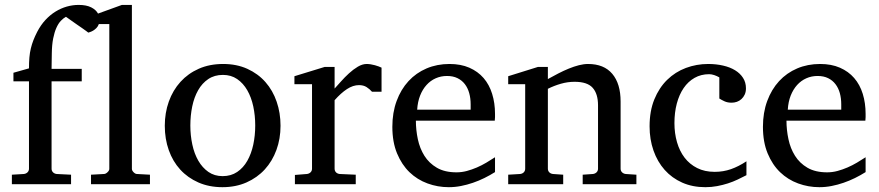

<svg xmlns="http://www.w3.org/2000/svg" viewBox="-20 -757 3611 789"><path d="M354 0V-39.1L407.2 -42Q414.1 -42 421.6 -49.1Q429.2 -56.2 429.2 -63V-658.2H386.2Q382.8 -648.4 376.2 -641.8Q369.6 -635.3 363 -631.3Q356.4 -627.4 350.6 -625.5Q344.7 -623.5 342.8 -623Q341.8 -624 334.7 -629.2Q327.6 -634.3 317.6 -641.4Q307.6 -648.4 296.1 -656.2Q284.7 -664.1 274.9 -671.1Q265.1 -678.2 258.3 -682.9Q251.5 -687.5 251 -688Q240.2 -682.1 230 -671.4Q219.7 -660.6 211.7 -642.6Q203.6 -624.5 198.5 -598.9Q193.4 -573.2 192.9 -538.1L191.9 -474.1H315.9V-422.9H191.9V-64Q191.9 -54.7 198 -48.8Q204.1 -43 212.9 -42L272 -39.1V0H28.8V-39.1L78.1 -42Q86.9 -43 93 -48.8Q99.1 -54.7 99.1 -64V-422.9H35.2V-458L99.1 -476.1Q99.1 -501 100.8 -520.8Q102.5 -540.5 106.7 -557.9Q110.8 -575.2 117.2 -591.6Q123.5 -607.9 132.8 -626Q147.5 -654.3 166.7 -675Q186 -695.8 208.3 -709.5Q230.5 -723.1 254.6 -730Q278.8 -736.8 303.2 -736.8Q335 -736.8 354.7 -726.8Q374.5 -716.8 382.8 -701.2L481 -736.8H522V-63Q522 -56.2 529.1 -49.1Q536.1 -42 543 -42L596.2 -39.1V0Z M1028.8 -241.2Q1028.8 -282.2 1020.8 -319.8Q1012.7 -357.4 996.1 -386.2Q979.5 -415 954.6 -432.1Q929.7 -449.2 896 -449.2Q861.3 -449.2 835.9 -432.1Q810.5 -415 794.2 -386.2Q777.8 -357.4 770 -319.8Q762.2 -282.2 762.2 -241.2Q762.2 -200.7 770.3 -163.1Q778.3 -125.5 794.9 -96.7Q811.5 -67.9 836.4 -50.5Q861.3 -33.2 895 -33.2Q929.2 -33.2 954.6 -50.3Q980 -67.4 996.3 -96.2Q1012.7 -125 1020.8 -162.6Q1028.8 -200.2 1028.8 -241.2ZM1132.8 -240.2Q1132.8 -187 1116 -140.9Q1099.1 -94.7 1068.1 -60.8Q1037.1 -26.9 992.9 -7.3Q948.7 12.2 894 12.2Q839.4 12.2 795.4 -7.1Q751.5 -26.4 720.7 -60.1Q689.9 -93.8 673.6 -139.9Q657.2 -186 657.2 -240.2Q657.2 -293.5 673.8 -339.8Q690.4 -386.2 721.7 -420.7Q752.9 -455.1 797.1 -474.6Q841.3 -494.1 897 -494.1Q952.6 -494.1 996.6 -474.1Q1040.5 -454.1 1070.8 -419.7Q1101.1 -385.3 1116.9 -339.1Q1132.8 -293 1132.8 -240.2Z M1508.8 -379.9Q1499 -391.1 1486.3 -399.2Q1473.6 -407.2 1455.1 -407.2Q1430.7 -407.2 1405.8 -390.9Q1380.9 -374.5 1355 -345.2V-64Q1355 -54.7 1360.8 -48.8Q1366.7 -43 1376 -42L1441.9 -39.1V0H1191.9V-38.1L1241.2 -42Q1250 -43 1256.1 -48.8Q1262.2 -54.7 1262.2 -64V-411.1H1189.9V-443.8L1314 -481.9H1355V-393.1Q1365.7 -404.8 1381.1 -422.1Q1396.5 -439.5 1414.1 -455.6Q1431.6 -471.7 1450.4 -482.9Q1469.2 -494.1 1486.8 -494.1Q1494.6 -494.1 1503.4 -492.7Q1512.2 -491.2 1520.5 -489Q1528.8 -486.8 1535.9 -484.1Q1543 -481.4 1547.9 -479V-379.9Z M2014.2 -49.8Q1993.2 -36.6 1970.5 -25.4Q1947.8 -14.2 1923.6 -5.9Q1899.4 2.4 1874.5 7.3Q1849.6 12.2 1824.2 12.2Q1778.8 12.2 1736.8 -3.2Q1694.8 -18.6 1662.8 -49.3Q1630.9 -80.1 1611.6 -126.7Q1592.3 -173.3 1592.3 -235.8Q1592.3 -294.4 1609.9 -342Q1627.4 -389.6 1658.7 -423.6Q1689.9 -457.5 1732.9 -475.8Q1775.9 -494.1 1827.1 -494.1Q1873.5 -494.1 1908.7 -478.8Q1943.8 -463.4 1967.3 -436.3Q1990.7 -409.2 2002.4 -371.3Q2014.2 -333.5 2014.2 -289.1V-275.9Q2014.2 -268.1 2013.2 -261.2H1689Q1689 -223.1 1697 -185.1Q1705.1 -147 1724.1 -116.7Q1743.2 -86.4 1775.4 -67.6Q1807.6 -48.8 1856 -48.8Q1877.4 -48.8 1898.4 -54.4Q1919.4 -60.1 1939.7 -68.8Q1960 -77.6 1978.5 -88.6Q1997.1 -99.6 2014.2 -110.8ZM1914.1 -328.1Q1914.1 -353 1908.2 -374.3Q1902.3 -395.5 1890.4 -411.1Q1878.4 -426.8 1860.1 -435.8Q1841.8 -444.8 1816.9 -444.8Q1792 -444.8 1770.5 -435.3Q1749 -425.8 1732.7 -407.7Q1716.3 -389.6 1706.3 -364Q1696.3 -338.4 1694.3 -306.2H1914.1Z M2374.5 0V-39.1L2416.5 -42Q2425.3 -43 2431.4 -48.8Q2437.5 -54.7 2437.5 -64V-324.2Q2437.5 -371.6 2415.5 -396.2Q2393.6 -420.9 2341.3 -420.9Q2312.5 -420.9 2284.7 -412.8Q2256.8 -404.8 2231.4 -392.1V-64Q2231.4 -54.7 2237.3 -48.8Q2243.2 -43 2252.4 -42L2294.4 -39.1V0H2068.4V-39.1L2117.2 -42Q2126.5 -43 2132.3 -48.8Q2138.2 -54.7 2138.2 -64V-411.1H2068.4V-443.8L2190.4 -481.9H2231.4V-432.1Q2252.4 -443.8 2274.2 -455.1Q2295.9 -466.3 2317.4 -475.1Q2338.9 -483.9 2358.9 -489Q2378.9 -494.1 2396.5 -494.1Q2461.9 -494.1 2496.1 -453.6Q2530.3 -413.1 2530.3 -339.8V-64Q2530.3 -54.7 2536.4 -48.8Q2542.5 -43 2551.3 -42L2595.2 -39.1V0Z M3047.4 -37.1Q3030.3 -28.3 3011.5 -19.3Q2992.7 -10.3 2971.4 -3.4Q2950.2 3.4 2927 7.8Q2903.8 12.2 2878.4 12.2Q2825.7 12.2 2783.4 -6.6Q2741.2 -25.4 2711.4 -58.8Q2681.6 -92.3 2665.5 -138.2Q2649.4 -184.1 2649.4 -237.8Q2649.4 -300.8 2668.9 -348.6Q2688.5 -396.5 2721.7 -429Q2754.9 -461.4 2798.6 -477.8Q2842.3 -494.1 2890.1 -494.1Q2922.9 -494.1 2951.4 -487.5Q2980 -481 3000.7 -468.3Q3021.5 -455.6 3033.4 -437Q3045.4 -418.5 3045.4 -394Q3045.4 -379.4 3040.3 -368.4Q3035.2 -357.4 3026.9 -349.9Q3018.6 -342.3 3008.1 -338.6Q2997.6 -335 2986.3 -335Q2969.7 -335 2957.5 -340.6Q2945.3 -346.2 2936 -352.1V-439Q2925.8 -444.8 2914.8 -448.5Q2903.8 -452.1 2894 -452.1Q2860.8 -452.1 2834.2 -437Q2807.6 -421.9 2789.3 -395Q2771 -368.2 2761.2 -331.3Q2751.5 -294.4 2751.5 -251Q2751.5 -209.5 2762 -172.9Q2772.5 -136.2 2793.2 -109.1Q2814 -82 2845 -66.4Q2876 -50.8 2917 -50.8Q2952.1 -50.8 2983.6 -61.8Q3015.1 -72.8 3047.4 -94.2Z M3537.1 -49.8Q3516.1 -36.6 3493.4 -25.4Q3470.7 -14.2 3446.5 -5.9Q3422.4 2.4 3397.5 7.3Q3372.6 12.2 3347.2 12.2Q3301.8 12.2 3259.8 -3.2Q3217.8 -18.6 3185.8 -49.3Q3153.8 -80.1 3134.5 -126.7Q3115.2 -173.3 3115.2 -235.8Q3115.2 -294.4 3132.8 -342Q3150.4 -389.6 3181.6 -423.6Q3212.9 -457.5 3255.9 -475.8Q3298.8 -494.1 3350.1 -494.1Q3396.5 -494.1 3431.6 -478.8Q3466.8 -463.4 3490.2 -436.3Q3513.7 -409.2 3525.4 -371.3Q3537.1 -333.5 3537.1 -289.1V-275.9Q3537.1 -268.1 3536.1 -261.2H3211.9Q3211.9 -223.1 3220 -185.1Q3228 -147 3247.1 -116.7Q3266.1 -86.4 3298.3 -67.6Q3330.6 -48.8 3378.9 -48.8Q3400.4 -48.8 3421.4 -54.4Q3442.4 -60.1 3462.6 -68.8Q3482.9 -77.6 3501.5 -88.6Q3520 -99.6 3537.1 -110.8ZM3437 -328.1Q3437 -353 3431.2 -374.3Q3425.3 -395.5 3413.3 -411.1Q3401.4 -426.8 3383.1 -435.8Q3364.7 -444.8 3339.8 -444.8Q3314.9 -444.8 3293.5 -435.3Q3272 -425.8 3255.6 -407.7Q3239.3 -389.6 3229.2 -364Q3219.2 -338.4 3217.3 -306.2H3437Z"/></svg>

Font: Charis SIL Afr
Style: Regular
Weight: 400
Foundry: SIL International
Version: Version 5.000